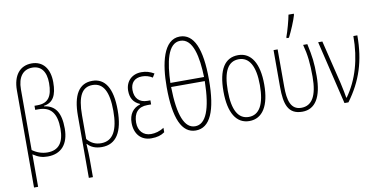

<svg xmlns="http://www.w3.org/2000/svg" viewBox="-91 -1063 3114 1573"><g transform="rotate(-10 1466.5 -276.5)"><path d="M77 240H111V-30C158 1 190 9 233 9C344 9 409 -62 409 -193C409 -323 367 -389 273 -401V-405C349 -416 382 -472 382 -583C382 -697 326 -765 234 -765C136 -765 77 -693 77 -568ZM236 -24C195 -24 151 -37 111 -66V-571C111 -673 156 -730 233 -730C305 -730 347 -679 347 -582C347 -469 310 -419 222 -419H197V-385H226C326 -385 374 -325 374 -197C374 -83 330 -24 236 -24Z M533 240H567V94C567 66 566 29 562 -37H565C592 -5 634 10 683 10C802 10 862 -84 862 -266C862 -450 803 -538 698 -538C588 -538 533 -450 533 -276ZM682 -22C634 -22 597 -41 567 -77V-274C567 -433 607 -504 694 -504C784 -504 826 -425 826 -266C826 -105 781 -22 682 -22Z M1094 10C1144 10 1176 0 1206 -21V-58C1170 -34 1132 -25 1098 -25C1033 -25 993 -71 993 -138C993 -218 1032 -264 1108 -264H1140V-298H1116C1048 -298 1010 -338 1010 -407C1010 -465 1043 -503 1106 -503C1136 -503 1166 -495 1192 -478L1211 -509C1176 -529 1145 -538 1107 -538C1028 -538 974 -485 974 -407C974 -346 999 -305 1051 -284V-280C990 -262 956 -213 956 -143C956 -49 1010 10 1094 10Z M1464 10C1583 10 1642 -122 1642 -382C1642 -640 1584 -771 1467 -771C1330 -771 1290 -576 1290 -381C1290 -122 1348 10 1464 10ZM1326 -410C1331 -576 1360 -736 1465 -736C1572 -736 1601 -575 1606 -410ZM1465 -25C1378 -25 1330 -137 1326 -376H1606C1602 -141 1554 -25 1465 -25Z M1910 10C2020 10 2081 -88 2081 -265C2081 -439 2020 -538 1912 -538C1800 -538 1742 -447 1742 -265C1742 -88 1802 10 1910 10ZM1911 -24C1823 -24 1778 -105 1778 -265C1778 -425 1821 -504 1911 -504C1997 -504 2045 -425 2045 -265C2045 -106 1999 -24 1911 -24Z M2327 -606H2347C2374 -659 2407 -737 2420 -783V-793H2376C2369 -752 2344 -660 2327 -615ZM2351 10C2458 10 2516 -82 2516 -258C2516 -370 2509 -421 2486 -528H2451C2474 -443 2482 -369 2482 -258C2482 -98 2436 -23 2348 -23C2259 -23 2239 -106 2239 -218V-528H2205V-222C2205 -77 2232 10 2351 10Z M2702 0H2735C2850 -156 2902 -315 2902 -528H2869C2869 -336 2821 -171 2728 -41H2724C2720 -67 2712 -110 2699 -167L2611 -528H2576Z"/></g></svg>

Font: Kathrein 37 Thin Condensed
Style: Regular
Weight: 250
Width: 3
Designer: Lazydogs Typefoundry, based on Open Sans by Ascender Corporation
Foundry: Lazydogs Typefoundry
Version: Version 1.003;PS 001.003;hotconv 1.0.88;makeotf.lib2.5.64775